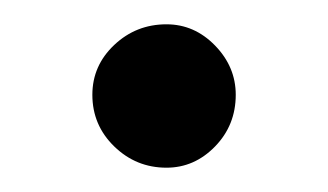

<svg xmlns="http://www.w3.org/2000/svg" viewBox="-20 -128 270 158"><path d="M56 -50Q56 -74 74 -91Q92 -108 117 -108Q140 -108 157 -90.5Q174 -73 174 -50Q174 -25 157 -7.5Q140 10 117 10Q92 10 74 -7.5Q56 -25 56 -50Z"/></svg>

Font: Open Sauce One
Style: Regular
Weight: 400
Designer: Alfredo Marco Pradil
Foundry: Creative Sauce Fz LLC
Version: Version 1.477